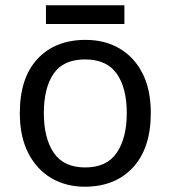

<svg xmlns="http://www.w3.org/2000/svg" viewBox="-20 -697 645 727"><path d="M551 -269Q551 -136 483.5 -63Q416 10 301 10Q230 10 174.5 -22.5Q119 -55 87 -117.5Q55 -180 55 -269Q55 -402 122 -474Q189 -546 304 -546Q377 -546 432.5 -513.5Q488 -481 519.5 -419.5Q551 -358 551 -269ZM146 -269Q146 -174 183.5 -118.5Q221 -63 303 -63Q384 -63 422 -118.5Q460 -174 460 -269Q460 -364 422 -418Q384 -472 302 -472Q220 -472 183 -418Q146 -364 146 -269ZM451 -677V-606H154V-677Z"/></svg>

Font: Noto Sans Carian
Style: Regular
Weight: 400
Designer: Monotype Design Team
Foundry: Monotype Imaging Inc.
Version: Version 2.002; ttfautohint (v1.8.4.7-5d5b)